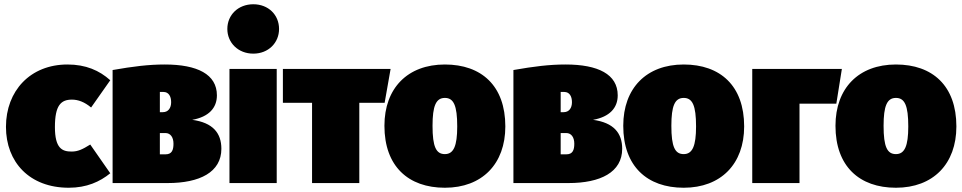

<svg xmlns="http://www.w3.org/2000/svg" viewBox="-20 -860 4521 902"><path d="M297 -557C122 -557 8 -433 8 -264C8 -98 119 22 303 22C387 22 449 -6 498 -46L404 -181C367 -158 346 -148 316 -148C272 -148 238 -163 238 -263C238 -365 266 -392 318 -392C347 -392 377 -381 408 -355L498 -483C447 -529 383 -557 297 -557Z M883 -297C961 -311 999 -353 999 -412C999 -511 907 -557 754 -557C678 -557 606 -548 509 -531V0H768C918 0 1020 -51 1020 -161C1020 -235 980 -284 883 -297ZM748 -428C772 -428 784 -408 784 -380C784 -352 770 -333 745 -333H731V-428ZM758 -135H731V-235H757C781 -235 795 -215 795 -185C795 -156 788 -135 758 -135Z M1170 -840C1099 -840 1048 -790 1048 -724C1048 -659 1099 -608 1170 -608C1241 -608 1291 -659 1291 -724C1291 -790 1241 -840 1170 -840ZM1280 -536H1058V0H1280Z M1815 -536H1309V-377H1446V0H1668V-377H1787Z M2070 -557C1895 -557 1786 -446 1786 -269C1786 -79 1898 22 2070 22C2245 22 2354 -90 2354 -266C2354 -457 2242 -557 2070 -557ZM2070 -400C2111 -400 2128 -365 2128 -266C2128 -174 2111 -136 2070 -136C2029 -136 2012 -170 2012 -269C2012 -362 2028 -400 2070 -400Z M2766 -297C2844 -311 2882 -353 2882 -412C2882 -511 2790 -557 2637 -557C2561 -557 2489 -548 2392 -531V0H2651C2801 0 2903 -51 2903 -161C2903 -235 2863 -284 2766 -297ZM2631 -428C2655 -428 2667 -408 2667 -380C2667 -352 2653 -333 2628 -333H2614V-428ZM2641 -135H2614V-235H2640C2664 -235 2678 -215 2678 -185C2678 -156 2671 -135 2641 -135Z M3192 -557C3017 -557 2908 -446 2908 -269C2908 -79 3020 22 3192 22C3367 22 3476 -90 3476 -266C3476 -457 3364 -557 3192 -557ZM3192 -400C3233 -400 3250 -365 3250 -266C3250 -174 3233 -136 3192 -136C3151 -136 3134 -170 3134 -269C3134 -362 3150 -400 3192 -400Z M3736 0V-373H3909L3935 -536H3514V0Z M4189 -557C4014 -557 3905 -446 3905 -269C3905 -79 4017 22 4189 22C4364 22 4473 -90 4473 -266C4473 -457 4361 -557 4189 -557ZM4189 -400C4230 -400 4247 -365 4247 -266C4247 -174 4230 -136 4189 -136C4148 -136 4131 -170 4131 -269C4131 -362 4147 -400 4189 -400Z"/></svg>

Font: Fira Sans Ultra
Style: Regular
Weight: 950
Designer: Carrois Corporate & Edenspiekermann AG
Foundry: Carrois Corporate GbR & Edenspiekermann AG
Version: Version 4.203;PS 004.203;hotconv 1.0.88;makeotf.lib2.5.64775